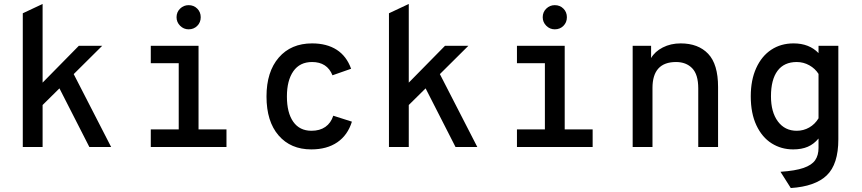

<svg xmlns="http://www.w3.org/2000/svg" viewBox="-20 -742 4352 969"><path d="M280 -296 195 -212V0H95V-675L195 -722V-325L378 -511H496L352 -368L541 0H431Z M871 -655Q871 -681 889 -698.5Q907 -716 932 -716Q958 -716 975.5 -698.5Q993 -681 993 -655Q993 -629 975.5 -611.5Q958 -594 932 -594Q907 -594 889 -612Q871 -630 871 -655ZM1123 -89V0H741V-89H882V-423H741V-511H982V-89Z M1325 -255Q1325 -380 1387 -451.5Q1449 -523 1555 -523Q1629 -523 1679 -491Q1729 -459 1752 -395L1658 -362Q1631 -429 1555 -429Q1493 -429 1460.5 -382.5Q1428 -336 1428 -255Q1428 -173 1460 -127.5Q1492 -82 1552 -82Q1594 -82 1622 -101.5Q1650 -121 1662 -158L1756 -128Q1735 -60 1682.5 -24Q1630 12 1551 12Q1447 12 1386 -58.5Q1325 -129 1325 -255Z M2128 -296 2043 -212V0H1943V-675L2043 -722V-325L2226 -511H2344L2200 -368L2389 0H2279Z M2719 -655Q2719 -681 2737 -698.5Q2755 -716 2780 -716Q2806 -716 2823.5 -698.5Q2841 -681 2841 -655Q2841 -629 2823.5 -611.5Q2806 -594 2780 -594Q2755 -594 2737 -612Q2719 -630 2719 -655ZM2971 -89V0H2589V-89H2730V-423H2589V-511H2830V-89Z M3604 -303V0H3504V-296Q3504 -366 3473.5 -397.5Q3443 -429 3392 -429Q3273 -429 3273 -298V0H3173V-511H3266V-449Q3285 -482 3325 -502.5Q3365 -523 3415 -523Q3504 -523 3554 -470.5Q3604 -418 3604 -303Z M3919 125Q3994 120 4035.5 105.5Q4077 91 4094 66.5Q4111 42 4111 4V-43Q4088 -15 4057 -1.5Q4026 12 3983 12Q3923 12 3874.5 -18.5Q3826 -49 3797.5 -109.5Q3769 -170 3769 -256Q3769 -338 3796.5 -398.5Q3824 -459 3872.5 -491Q3921 -523 3985 -523Q4064 -523 4111 -474V-511H4211V-39Q4211 87 4152.5 143Q4094 199 3971 207ZM4111 -145V-369Q4094 -396 4064.5 -412.5Q4035 -429 4001 -429Q3937 -429 3904 -384.5Q3871 -340 3871 -256Q3871 -176 3906 -129Q3941 -82 4001 -82Q4035 -82 4064 -98.5Q4093 -115 4111 -145Z"/></svg>

Font: Overpass Mono Light
Style: Bold
Weight: 600
Monospace: yes
Designer: Delve Withrington, Dave Bailey
Foundry: Delve Fonts
Version: Version 1.000;DELV;Overpass